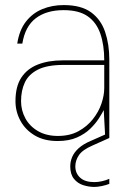

<svg xmlns="http://www.w3.org/2000/svg" viewBox="-20 -544 510 757"><path d="M207 12Q154 12 117 -10Q80 -32 60.5 -68Q41 -104 41 -145Q41 -203 64 -238Q87 -273 129 -289.5Q171 -306 227 -306H391Q391 -367 375.5 -411.5Q360 -456 325.5 -480Q291 -504 231 -504Q163 -504 121 -472Q79 -440 68 -372H48Q56 -425 82 -458.5Q108 -492 146.5 -508Q185 -524 231 -524Q300 -524 339 -495.5Q378 -467 394.5 -418Q411 -369 411 -309V0H395L389 -110Q383 -98 370 -77.5Q357 -57 336 -36.5Q315 -16 283.5 -2Q252 12 207 12ZM208 -8Q255 -8 289 -26.5Q323 -45 346 -74Q369 -103 380 -135.5Q391 -168 391 -197V-288H230Q166 -288 129.5 -269.5Q93 -251 78 -219Q63 -187 63 -145Q63 -109 80 -77.5Q97 -46 130 -27Q163 -8 208 -8ZM352 193Q330 193 308 186Q286 179 271.5 161Q257 143 257 112Q257 93 264.5 75Q272 57 290 40.5Q308 24 339 11L400 -16L411 0L344 30Q305 47 291 68Q277 89 277 112Q277 139 296 156.5Q315 174 352 174Q366 174 382 170.5Q398 167 411 161V181Q398 186 381.5 189.5Q365 193 352 193Z"/></svg>

Font: DM Sans 12pt Thin
Style: Regular
Weight: 250
Version: Version 4.004;gftools[0.9.30]